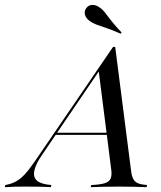

<svg xmlns="http://www.w3.org/2000/svg" viewBox="-80 -776 669 796"><path d="M-59.7 0 -58.1 -8.9Q-34.7 -12.9 -15.3 -23Q4 -33.1 23 -53.6Q41.9 -74.2 64.5 -107.3L388.7 -581.5H397.6L463.7 -66.1Q466.1 -45.2 473 -33.1Q479.8 -21 493.5 -15.7Q507.3 -10.5 529.8 -8.9L527.4 0Q508.9 -0.8 479.4 -1.6Q450 -2.4 416.1 -2.4Q376.6 -2.4 345.2 -1.6Q313.7 -0.8 296 0L298.4 -8.9Q335.5 -10.5 354.4 -16.5Q373.4 -22.6 379 -36.7Q384.7 -50.8 380.6 -77.4L329 -483.1L341.1 -496.8L97.6 -138.7Q68.5 -97.6 62.5 -69.4Q56.5 -41.1 73.8 -26.6Q91.1 -12.1 133.1 -8.9L130.6 0Q107.3 -1.6 79.8 -2Q52.4 -2.4 24.2 -2.4Q3.2 -2.4 -17.7 -2Q-38.7 -1.6 -59.7 0ZM146.8 -216.9 152.4 -225.8H400.8L401.6 -216.9ZM420.2 -636.3Q385.5 -651.6 361.3 -659.7Q337.1 -667.7 320.6 -673.8Q304 -679.8 291.9 -688.7Q275.8 -700.8 272.2 -715.3Q268.5 -729.8 277.4 -741.9Q286.3 -754.8 302 -755.6Q317.7 -756.5 333.9 -744.4Q346.8 -735.5 356.9 -721.8Q366.9 -708.1 382.3 -688.7Q397.6 -669.4 424.2 -641.1Z"/></svg>

Font: Playfair 144pt
Style: Italic
Weight: 400
Italic angle: -15.6°
Designer: Claus Eggers Sørensen
Foundry: Claus Eggers Sørensen
Version: Version 2.001;gftools[0.9.30]